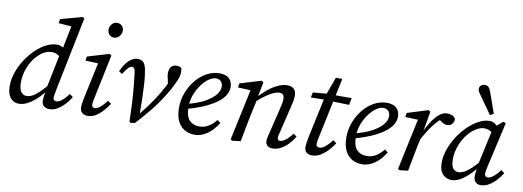

<svg xmlns="http://www.w3.org/2000/svg" viewBox="-60 -1124 4078 1498"><g transform="rotate(10 1978.5 -375.0)"><path d="M126 13Q101 13 79.5 0.5Q58 -12 45 -40Q32 -68 32 -114Q32 -166 50.5 -219.5Q69 -273 100.5 -322Q132 -371 172 -410Q212 -449 255.5 -471Q299 -493 340 -493Q360 -493 374.5 -487Q389 -481 403.5 -467.5Q418 -454 434 -432L394 -384Q375 -408 354 -418.5Q333 -429 312 -429Q289 -429 266.5 -420.5Q244 -412 224 -396Q204 -380 186 -359Q170 -340 156.5 -316Q143 -292 133 -265.5Q123 -239 118 -210Q113 -181 113 -152Q113 -103 130 -80Q147 -57 174 -57Q195 -57 219 -69Q243 -81 275 -111.5Q307 -142 350 -195L365 -160H349Q317 -110 279 -71Q241 -32 201.5 -9.5Q162 13 126 13ZM367 13Q341 13 323.5 -1.5Q306 -16 306 -45Q306 -58 307.5 -73Q309 -88 315 -117L314 -125L376 -431L386 -458L430 -677L444 -651L323 -660L328 -693L498 -740L514 -732L394 -140Q390 -119 387.5 -103.5Q385 -88 385 -80Q385 -69 392.5 -62.5Q400 -56 410 -56Q430 -56 454.5 -75.5Q479 -95 505 -131L532 -111Q513 -79 487 -51Q461 -23 430.5 -5Q400 13 367 13Z M609 -45Q609 -58 611.5 -75Q614 -92 620 -123L684 -423L701 -404L580 -409L585 -442L756 -493L772 -483L701 -143Q696 -122 693.5 -105.5Q691 -89 691 -80Q691 -69 698 -62.5Q705 -56 714 -56Q732 -56 755 -74Q778 -92 808 -131L835 -111Q814 -79 788.5 -51Q763 -23 734 -5Q705 13 669 13Q644 13 626.5 -2Q609 -17 609 -45ZM767 -624Q745 -624 730 -639Q715 -654 715 -679Q715 -704 732 -723Q749 -742 773 -742Q796 -742 811 -727Q826 -712 826 -688Q826 -663 808.5 -643.5Q791 -624 767 -624Z M1001 2Q999 -76 995.5 -142.5Q992 -209 986.5 -266.5Q981 -324 975 -375Q971 -405 964.5 -414.5Q958 -424 946 -424Q933 -424 918.5 -409.5Q904 -395 878 -356L852 -373Q880 -433 912 -463Q944 -493 980 -493Q1013 -493 1028.5 -473Q1044 -453 1051 -410Q1059 -366 1062.5 -309Q1066 -252 1067.5 -189Q1069 -126 1069 -63H1062L1074 -83Q1099 -113 1120.5 -142.5Q1142 -172 1162 -201.5Q1182 -231 1200.5 -262.5Q1219 -294 1237 -328Q1243 -340 1248 -351.5Q1253 -363 1257 -374L1250 -315L1238 -375Q1235 -386 1232.5 -398.5Q1230 -411 1230 -422Q1230 -459 1245.5 -476Q1261 -493 1286 -493Q1301 -493 1311 -489.5Q1321 -486 1326 -481Q1328 -477 1329 -470.5Q1330 -464 1330 -452Q1330 -439 1327 -421.5Q1324 -404 1312.5 -377.5Q1301 -351 1278 -307Q1260 -275 1235.5 -236.5Q1211 -198 1180.5 -157.5Q1150 -117 1115 -76Q1080 -35 1043 4L1008 8Z M1517 13Q1473 13 1437.5 -7.5Q1402 -28 1382 -69.5Q1362 -111 1362 -175Q1362 -236 1384 -293.5Q1406 -351 1443 -396Q1480 -441 1528 -467Q1576 -493 1628 -493Q1678 -493 1704.5 -468.5Q1731 -444 1731 -400Q1731 -374 1716.5 -344.5Q1702 -315 1665.5 -285Q1629 -255 1567 -226Q1505 -197 1411 -172L1408 -211Q1502 -234 1557.5 -265.5Q1613 -297 1637.5 -329.5Q1662 -362 1662 -391Q1662 -418 1647.5 -433.5Q1633 -449 1607 -449Q1582 -449 1552 -428.5Q1522 -408 1495.5 -372Q1469 -336 1451.5 -290.5Q1434 -245 1434 -195Q1434 -121 1463 -89Q1492 -57 1540 -57Q1573 -57 1598 -68Q1623 -79 1642.5 -96.5Q1662 -114 1676 -132L1701 -112Q1685 -87 1665.5 -64Q1646 -41 1622 -23.5Q1598 -6 1572 3.5Q1546 13 1517 13Z M1815 8 1802 0 1892 -423 1909 -404 1788 -409 1793 -442 1960 -493 1976 -483 1952 -355V-347L1923 -214Q1912 -161 1902 -107.5Q1892 -54 1882 0ZM2135 13Q2109 13 2094 -0.5Q2079 -14 2079 -36Q2079 -53 2083.5 -71Q2088 -89 2095 -119L2137 -291Q2143 -317 2148 -340Q2153 -363 2153 -379Q2153 -404 2143.5 -414.5Q2134 -425 2115 -425Q2095 -425 2069 -414Q2043 -403 2010.5 -380Q1978 -357 1938 -322V-362H1947Q1980 -399 2017 -428.5Q2054 -458 2092.5 -475.5Q2131 -493 2165 -493Q2200 -493 2218 -475Q2236 -457 2236 -421Q2236 -398 2230.5 -373Q2225 -348 2219 -323L2175 -140Q2170 -118 2166 -102.5Q2162 -87 2162 -78Q2162 -68 2167.5 -62Q2173 -56 2183 -56Q2202 -56 2226.5 -74.5Q2251 -93 2279 -129L2305 -110Q2286 -79 2259.5 -50.5Q2233 -22 2201.5 -4.5Q2170 13 2135 13Z M2361 -431 2370 -472 2505 -484V-481H2676L2665 -426L2500 -431L2498 -433ZM2446 13Q2421 13 2404 -1Q2387 -15 2387 -43Q2387 -57 2389 -73.5Q2391 -90 2397 -120L2469 -457L2527 -616H2578L2478 -142Q2473 -120 2470.5 -105Q2468 -90 2468 -82Q2468 -70 2476 -63.5Q2484 -57 2494 -57Q2508 -57 2522.5 -65Q2537 -73 2554 -89.5Q2571 -106 2593 -133L2619 -113Q2598 -80 2570.5 -51.5Q2543 -23 2512 -5Q2481 13 2446 13Z M2843 13Q2799 13 2763.5 -7.5Q2728 -28 2708 -69.5Q2688 -111 2688 -175Q2688 -236 2710 -293.5Q2732 -351 2769 -396Q2806 -441 2854 -467Q2902 -493 2954 -493Q3004 -493 3030.5 -468.5Q3057 -444 3057 -400Q3057 -374 3042.5 -344.5Q3028 -315 2991.5 -285Q2955 -255 2893 -226Q2831 -197 2737 -172L2734 -211Q2828 -234 2883.5 -265.5Q2939 -297 2963.5 -329.5Q2988 -362 2988 -391Q2988 -418 2973.5 -433.5Q2959 -449 2933 -449Q2908 -449 2878 -428.5Q2848 -408 2821.5 -372Q2795 -336 2777.5 -290.5Q2760 -245 2760 -195Q2760 -121 2789 -89Q2818 -57 2866 -57Q2899 -57 2924 -68Q2949 -79 2968.5 -96.5Q2988 -114 3002 -132L3027 -112Q3011 -87 2991.5 -64Q2972 -41 2948 -23.5Q2924 -6 2898 3.5Q2872 13 2843 13Z M3255 -251 3245 -309H3261Q3283 -355 3309.5 -397.5Q3336 -440 3367 -466.5Q3398 -493 3430 -493Q3454 -493 3471.5 -485.5Q3489 -478 3498 -460Q3497 -435 3483 -419.5Q3469 -404 3445 -404Q3428 -404 3410 -414Q3392 -424 3375 -440L3362 -453H3413L3403 -448Q3375 -427 3350.5 -398Q3326 -369 3302.5 -332.5Q3279 -296 3255 -251ZM3128 0 3218 -423 3235 -404 3114 -409 3119 -442 3283 -493 3299 -483 3272 -329 3271 -312 3249 -214Q3238 -161 3228 -107.5Q3218 -54 3208 0L3141 8Z M3553 13Q3528 13 3505.5 1Q3483 -11 3469 -37.5Q3455 -64 3455 -108Q3455 -161 3474.5 -215.5Q3494 -270 3526.5 -320Q3559 -370 3600 -409Q3641 -448 3684.5 -470.5Q3728 -493 3768 -493Q3790 -493 3806.5 -482.5Q3823 -472 3836.5 -454Q3850 -436 3864 -412L3828 -386Q3809 -403 3785.5 -416Q3762 -429 3735 -429Q3716 -429 3696 -420.5Q3676 -412 3656 -397.5Q3636 -383 3618 -362Q3595 -337 3576.5 -303Q3558 -269 3547 -229.5Q3536 -190 3536 -148Q3536 -101 3551.5 -79Q3567 -57 3595 -57Q3616 -57 3640 -69Q3664 -81 3697 -111.5Q3730 -142 3774 -195L3783 -160H3773Q3739 -110 3701.5 -71Q3664 -32 3626.5 -9.5Q3589 13 3553 13ZM3784 13Q3760 13 3743.5 -2Q3727 -17 3727 -50Q3727 -65 3728.5 -78Q3730 -91 3732.5 -104Q3735 -117 3738 -132L3736 -136L3804 -448L3813 -453L3872 -505L3894 -498L3813 -141Q3808 -120 3805.5 -104.5Q3803 -89 3803 -80Q3803 -69 3810 -62.5Q3817 -56 3828 -56Q3847 -56 3872 -75.5Q3897 -95 3924 -131L3950 -111Q3931 -79 3904.5 -51Q3878 -23 3847.5 -5Q3817 13 3784 13ZM3789 -553 3761 -538Q3744 -563 3727.5 -586Q3711 -609 3695 -631.5Q3679 -654 3661 -680Q3650 -695 3645 -703.5Q3640 -712 3640 -726Q3640 -741 3651.5 -752Q3663 -763 3680 -763Q3701 -763 3712 -752Q3723 -741 3731 -717Q3742 -689 3751 -662.5Q3760 -636 3769.5 -608.5Q3779 -581 3789 -553Z"/></g></svg>

Font: Source Serif 4 18pt
Style: Italic
Weight: 400
Italic angle: -12°
Designer: Frank Grießhammer
Foundry: Adobe Systems Incorporated
Version: Version 4.004;hotconv 1.0.116;makeotfexe 2.5.65601